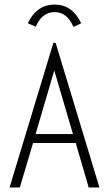

<svg xmlns="http://www.w3.org/2000/svg" viewBox="-20 -822 478 842"><path d="M369 0 312 -195H125L67 0H22L214 -634H224L416 0ZM218 -513 136 -234H300ZM137 -705 102 -720Q141 -802 220 -802Q297 -802 336 -720L302 -704Q274 -769 220 -769Q164 -769 137 -705Z"/></svg>

Font: Inconsolata SemiCondensed Light
Style: Regular
Weight: 300
Width: 4
Monospace: yes
Designer: Raph Levien, Cyreal, Brenton Simpson
Foundry: Raph Levien, Cyreal, Google
Version: Version 3.100; ttfautohint (v1.8.4.7-5d5b)